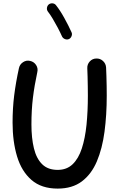

<svg xmlns="http://www.w3.org/2000/svg" viewBox="-20 -1065 699 1133"><path d="M157.7 -705.6Q180.2 -700.7 192.9 -681.4Q205.6 -662.1 200.2 -639.6Q183.1 -560.1 174.3 -488Q165.5 -416 165.5 -330.6Q165.5 -250 180.2 -189.7Q194.8 -129.4 228.8 -95.9Q262.7 -62.5 320.3 -62.5Q374 -62.5 408.7 -95.9Q443.4 -129.4 462.9 -189.2Q482.4 -249 490.5 -328.6Q498.5 -408.2 498.5 -501Q498.5 -524.9 498 -555.2Q497.6 -585.4 496.8 -614.3Q496.1 -643.1 495.1 -662.1Q494.1 -685.1 509.5 -702.1Q524.9 -719.2 547.9 -719.7Q570.8 -720.7 587.6 -705.3Q604.5 -689.9 606 -667Q606.9 -647.5 607.9 -618.2Q608.9 -588.9 609.4 -557.6Q609.9 -526.4 609.9 -501Q609.9 -386.7 596.7 -287.4Q583.5 -188 551.5 -112.5Q519.5 -37.1 463.1 5.4Q406.7 47.9 320.3 47.9Q224.6 47.9 166 -2.9Q107.4 -53.7 80.8 -141.6Q54.2 -229.5 54.2 -341.3Q54.2 -425.8 63.7 -502Q73.2 -578.1 91.8 -663.1Q96.7 -685.5 116.2 -698.2Q135.7 -710.9 157.7 -705.6ZM268.1 -1039.1Q277.8 -1046.4 290.5 -1045.2Q303.2 -1043.9 310.5 -1034.2Q335 -1003.4 359.6 -958.7Q384.3 -914.1 401.9 -875Q407.2 -864.3 402.3 -851.8Q397.5 -839.4 386.7 -834.5Q376 -829.6 363.8 -834.2Q351.6 -838.9 346.2 -849.6Q335.4 -874 320.8 -901.6Q306.2 -929.2 291 -954.6Q275.9 -980 262.7 -996.6Q255.4 -1006.3 257.1 -1018.8Q258.8 -1031.2 268.1 -1039.1Z"/></svg>

Font: Mikhak SemiBold
Style: Regular
Weight: 600
Designer: Amin Abedi
Version: Version 3.3